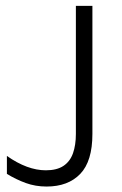

<svg xmlns="http://www.w3.org/2000/svg" viewBox="-20 -638 424 668"><path d="M142 11Q103.5 11 69.8 -1.2Q36 -13.5 4 -33V-95.5Q75 -45.5 139.5 -45.5Q178 -45.5 201 -61Q224 -76.5 234 -105Q244 -133.5 244 -172V-617.5H301.5V-172Q301.5 -77 259.2 -33Q217 11 142 11Z"/></svg>

Font: Betina Sans Light
Style: Regular
Weight: 300
Designer: Jonathan Pinhorn (font) & Cristiano Sobral (main changes)
Version: Version 2.001;October 6, 2020;FontCreator 13.0.0.2681 64-bit